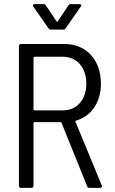

<svg xmlns="http://www.w3.org/2000/svg" viewBox="-20 -914 560 934"><path d="M299 -776 373 -882C378 -888 375 -894 367 -894H325C320 -894 316 -893 313 -888L261 -810C260 -808 256 -808 255 -810L203 -888C200 -893 196 -894 191 -894H149C143 -894 140 -891 140 -887C140 -886 141 -884 142 -882L216 -776C219 -771 223 -770 228 -770H287C292 -770 296 -771 299 -776ZM415 0H467C472 0 476 -3 476 -8C476 -9 476 -10 475 -12L347 -322C346 -324 347 -326 349 -327C424 -348 471 -416 471 -507C471 -622 400 -700 294 -700H82C76 -700 72 -696 72 -690V-10C72 -4 76 0 82 0H133C139 0 143 -4 143 -10V-316C143 -318 145 -320 147 -320H275C277 -320 278 -320 279 -317L404 -8C406 -2 410 0 415 0ZM147 -638H285C354 -638 400 -586 400 -507C400 -429 354 -377 285 -377H147C145 -377 143 -379 143 -381V-634C143 -636 145 -638 147 -638Z"/></svg>

Font: Barlow Semi Condensed
Style: Regular
Weight: 400
Width: 4
Designer: Jeremy Tribby
Foundry: Tribby Type
Version: Version 1.422;hotconv 1.0.109;makeotfexe 2.5.65596